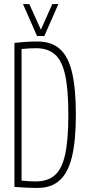

<svg xmlns="http://www.w3.org/2000/svg" viewBox="-20 -914 425 944"><path d="M165 10Q136 10 106.5 8.5Q77 7 51 5V-703Q112 -710 164 -710Q232 -710 273.5 -674Q315 -638 334 -558.5Q353 -479 353 -350Q353 -221 333.5 -142Q314 -63 272.5 -26.5Q231 10 165 10ZM156 -22Q215 -22 250 -53Q285 -84 300.5 -155.5Q316 -227 316 -349Q316 -473 300.5 -544.5Q285 -616 250 -646.5Q215 -677 157 -677Q143 -677 123.5 -676Q104 -675 86 -673V-26Q103 -24 123 -23Q143 -22 156 -22ZM267 -894 198 -737H162L93 -894H124L181 -768L237 -894Z"/></svg>

Font: Georama Condensed ExtraLight
Style: Regular
Weight: 200
Width: 3
Designer: Jean-Baptiste Levee
Foundry: Production Type
Version: Version 1.000